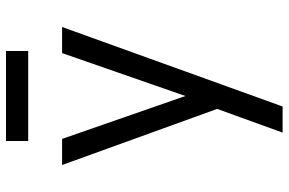

<svg xmlns="http://www.w3.org/2000/svg" viewBox="-181 -781 962 640"><g transform="rotate(-90 300.0 -461.0)"><path d="M178 0Q191 -35 203.5 -70.5Q216 -106 229 -141L257 -218L70 -735H157L300 -324L443 -735H530L265 0ZM150 -848V-922H450V-848Z"/></g></svg>

Font: Zed Mono Extended
Style: Regular
Weight: 400
Width: 7
Monospace: yes
Designer: Belleve Invis
Foundry: Belleve Invis
Version: Version 1.0.0; ttfautohint (v1.8.4)